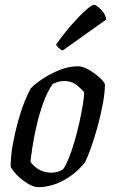

<svg xmlns="http://www.w3.org/2000/svg" viewBox="-20 -774 474 794"><path d="M136 0Q122 0 100 -12Q78 -24 57 -43.5Q36 -63 24 -84Q24 -128 33 -177.5Q42 -227 55 -273.5Q68 -320 82.5 -355.5Q97 -391 107 -408Q120 -423 151 -444.5Q182 -466 222.5 -483Q263 -500 303 -500Q322 -500 346.5 -486Q371 -472 390.5 -454.5Q410 -437 414 -425Q414 -394 406 -349Q398 -304 385 -256Q372 -208 357.5 -166.5Q343 -125 331 -102Q291 -53 240 -26.5Q189 0 136 0ZM193 -60Q206 -60 216.5 -63Q227 -66 240 -73Q251 -87 263.5 -117.5Q276 -148 287.5 -187Q299 -226 308 -266.5Q317 -307 322.5 -340.5Q328 -374 328 -393Q311 -412 292.5 -425.5Q274 -439 245 -439Q233 -439 222.5 -436Q212 -433 198 -427Q175 -394 158.5 -347.5Q142 -301 131 -253Q120 -205 114 -165.5Q108 -126 106 -105Q115 -90 137.5 -75Q160 -60 193 -60ZM239 -565Q232 -567 223 -575.5Q214 -584 212 -590Q247 -639 279.5 -675.5Q312 -712 336 -733Q360 -754 369 -754Q375 -754 386.5 -745Q398 -736 408 -722Q418 -708 419 -693Z"/></svg>

Font: Texturina 72pt 72pt Medium
Style: Italic
Weight: 500
Italic angle: -11°
Designer: Guillermo Torres Carreño
Foundry: Omnibus-Type
Version: Version 1.002; ttfautohint (v1.8.3)